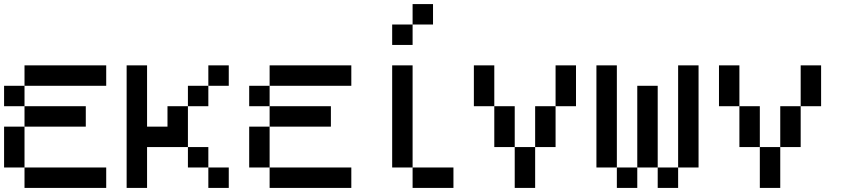

<svg xmlns="http://www.w3.org/2000/svg" viewBox="-20 -920 4140 940"><path d="M0 -100V-300H100V-100ZM0 -400V-500H100V-400ZM100 -100H500V0H100ZM100 -500V-600H500V-500ZM100 -400H400V-300H100Z M600 0V-600H700V-300H800V-400H900V-200H700V0ZM900 -200H1000V-100H900ZM900 -400V-500H1000V-400ZM1000 -100H1100V0H1000ZM1000 -500V-600H1100V-500Z M1200 -100V-300H1300V-100ZM1200 -400V-500H1300V-400ZM1300 -100H1700V0H1300ZM1300 -500V-600H1700V-500ZM1300 -400H1600V-300H1300Z M1900 -100V-600H2000V-100ZM1900 -700V-800H2000V-700ZM2000 -100H2200V0H2000ZM2000 -800V-900H2100V-800Z M2300 -400V-600H2400V-400ZM2400 -200V-400H2500V-200ZM2500 -200H2600V0H2500ZM2600 -200V-400H2700V-200ZM2700 -400V-600H2800V-400Z M2900 -100V-600H3000V-100ZM3000 -100H3100V0H3000ZM3100 -100V-500H3200V-100ZM3200 -100H3300V0H3200ZM3300 -100V-600H3400V-100Z M3500 -400V-600H3600V-400ZM3600 -200V-400H3700V-200ZM3700 -200H3800V0H3700ZM3800 -200V-400H3900V-200ZM3900 -400V-600H4000V-400Z"/></svg>

Font: Galmuri9 Regular
Style: Regular
Weight: 400
Designer: Lee Minseo (quiple)
Version: Version 2.399;hotconv 1.1.1;makeotfexe 2.6.0 DEVELOPMENT